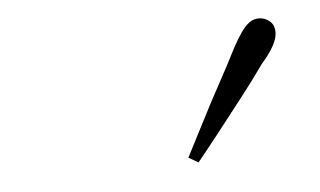

<svg xmlns="http://www.w3.org/2000/svg" viewBox="-30 -775 459 275"><g transform="rotate(-5 200.0 -637.0)"><path d="M232 -546Q245 -571 258.5 -597.5Q272 -624 286 -649.5Q300 -675 311 -697Q318 -710 324 -718.5Q330 -727 336 -731.5Q342 -736 350 -736Q358 -736 365 -730.5Q372 -725 372 -714Q372 -706 366.5 -695.5Q361 -685 348 -670Q334 -650 316.5 -627.5Q299 -605 281 -582Q263 -559 246 -538Z"/></g></svg>

Font: Source Serif 4 36pt Light
Style: Italic
Weight: 300
Italic angle: -12°
Designer: Frank Grießhammer
Foundry: Adobe Systems Incorporated
Version: Version 4.004;hotconv 1.0.116;makeotfexe 2.5.65601